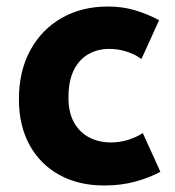

<svg xmlns="http://www.w3.org/2000/svg" viewBox="-20 -557 537 589"><path d="M38 -252Q38 -339 73 -403Q108 -467 169.5 -502Q231 -537 311 -537Q357 -537 396 -525Q435 -513 468 -495L414 -376Q395 -390 369 -398.5Q343 -407 315 -407Q280 -407 251.5 -391Q223 -375 206.5 -342Q190 -309 190 -257Q190 -212 207 -181.5Q224 -151 253.5 -135.5Q283 -120 321 -120Q347 -120 373 -128Q399 -136 418 -149L472 -30Q439 -12 395.5 0Q352 12 299 12Q221 12 162 -20.5Q103 -53 70.5 -112.5Q38 -172 38 -252Z"/></svg>

Font: Radio Canada
Style: Regular
Weight: 400
Designer: Charles Daoud, Etienne Aubert Bonn, Alexandre Saumier Demers, Jacques Le Bailly
Foundry: Radio-Canada
Version: Version 2.104;gftools[0.9.28.dev5+ged2979d]